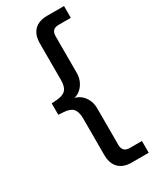

<svg xmlns="http://www.w3.org/2000/svg" viewBox="-224 -764 812 1003"><g transform="rotate(-30 181.5 -262.5)"><path d="M253 180Q202 180 175 152.5Q148 125 148 73V-146Q148 -187 131.5 -205.5Q115 -224 76 -226L45 -228V-297L76 -299Q115 -302 131.5 -320Q148 -338 148 -379V-598Q148 -650 175 -677.5Q202 -705 253 -705H355V-634H282Q259 -634 248.5 -623Q238 -612 238 -589V-369Q238 -339 225 -314Q212 -289 190.5 -274.5Q169 -260 143 -260V-264Q169 -264 190.5 -250Q212 -236 225 -211.5Q238 -187 238 -156V64Q238 86 248.5 97.5Q259 109 282 109H355V180Z"/></g></svg>

Font: Mulish ExtraLight Medium
Style: Regular
Weight: 500
Version: Version 3.603